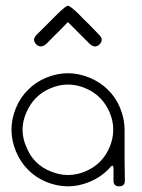

<svg xmlns="http://www.w3.org/2000/svg" viewBox="-20 -658 500 678"><path d="M361.3 -58.6Q334 -31.2 295.9 -15.6Q257.8 0 219.7 0Q181.6 0 143.6 -15.6Q105.5 -31.2 79.1 -58.6Q51.8 -85.9 36.1 -124Q20.5 -162.1 20.5 -200.2Q20.5 -238.3 36.1 -276.4Q51.8 -314.5 79.1 -340.8Q105.5 -368.2 143.6 -383.8Q181.6 -399.4 219.7 -399.4Q257.8 -399.4 295.9 -383.8Q334 -368.2 361.3 -340.8Q388.7 -314.5 404.3 -276.4Q419.9 -238.3 419.9 -200.2Q419.9 -160.2 419.9 -99.6Q420.9 -40 420.9 -19.5Q420.9 0 400.4 0Q380.9 0 380.9 -19.5Q380.9 -33.2 380.9 -40Q380.9 -45.9 380.9 -59.6Q380.9 -80.1 371.1 -69.3Q362.3 -59.6 361.3 -58.6ZM333 -312.5Q311.5 -334 281.2 -346.7Q251 -359.4 219.7 -359.4Q189.5 -359.4 159.2 -346.7Q128.9 -334 107.4 -312.5Q85.9 -291 73.2 -260.7Q59.6 -230.5 59.6 -200.2Q59.6 -168.9 73.2 -138.7Q85.9 -107.4 106.4 -86.9Q128.9 -64.5 159.2 -52.7Q189.5 -40 219.7 -40Q251 -40 281.2 -52.7Q311.5 -65.4 333 -86.9Q354.5 -108.4 367.2 -138.7Q379.9 -168.9 379.9 -200.2Q379.9 -231.4 367.2 -260.7Q354.5 -291 333 -312.5ZM255.9 -610.4Q275.4 -589.8 293 -573.2Q310.5 -555.7 330.1 -535.2Q347.7 -517.6 331.1 -501Q314.5 -485.4 294.9 -504.9Q259.8 -540 250 -549.8Q240.2 -559.6 219.7 -580.1Q200.2 -559.6 190.4 -549.8Q179.7 -540 145.5 -504.9Q125 -485.4 108.4 -501Q91.8 -517.6 109.4 -535.2Q129.9 -555.7 147.5 -573.2Q164.1 -589.8 184.6 -610.4Q212.9 -637.7 219.7 -637.7Q227.5 -637.7 255.9 -610.4Z"/></svg>

Font: Demofont
Style: Regular
Weight: 400
Version: Version 1.0